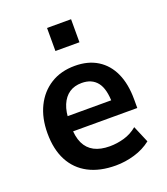

<svg xmlns="http://www.w3.org/2000/svg" viewBox="-134 -813 795 916"><g transform="rotate(-20 263.0 -354.5)"><path d="M297 10Q216 10 159 -20Q102 -50 72 -107Q42 -164 42 -246Q42 -323 70.5 -381Q99 -439 151 -471.5Q203 -504 274 -504Q341 -504 388.5 -474.5Q436 -445 461 -390Q486 -335 486 -256V-213H142V-290H397L382 -273Q382 -348 355 -382Q328 -416 277 -416Q240 -416 214 -398.5Q188 -381 173.5 -346.5Q159 -312 159 -260V-240Q159 -186 175 -152.5Q191 -119 222.5 -102.5Q254 -86 301 -86Q338 -86 374.5 -96.5Q411 -107 441 -132L477 -47Q440 -18 392.5 -4Q345 10 297 10ZM212 -602V-719H334V-602Z"/></g></svg>

Font: Nunito Sans 10pt SemiCondensed
Style: Bold
Weight: 700
Width: 4
Designer: Vernon Adams
Foundry: Vernon Adams
Version: Version 3.101;gftools[0.9.27]